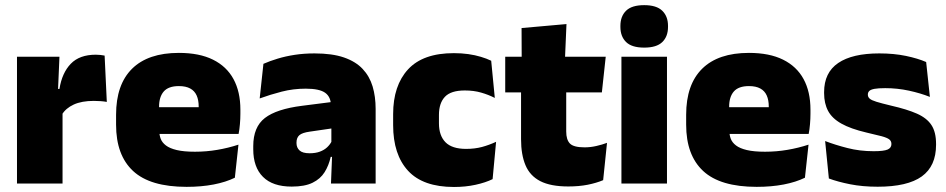

<svg xmlns="http://www.w3.org/2000/svg" viewBox="-20 -713 3676 746"><path d="M220.5 -267.5 169.5 -367.5H211Q221 -430 255 -465.2Q289 -500.5 352.5 -500.5Q362 -500.5 370.2 -499.5Q378.5 -498.5 386.5 -497L395 -317Q385 -319 371.2 -320Q357.5 -321 344.5 -321Q297.5 -321 266.5 -306.8Q235.5 -292.5 220.5 -267.5ZM223 0H46V-492.5H211L204 -329.5H223Z M705 13Q563.5 13 497.2 -48.5Q431 -110 431 -228.5V-267Q431 -384.5 493.2 -446Q555.5 -507.5 675 -507.5Q754.5 -507.5 807.5 -481.2Q860.5 -455 887.2 -405.8Q914 -356.5 914 -287V-271.5Q914 -251.5 912.2 -230.8Q910.5 -210 907 -192.5H748.5Q750.5 -223 751.2 -250Q752 -277 752 -298.5Q752 -324.5 744 -342.2Q736 -360 719 -369.2Q702 -378.5 675 -378.5Q634.5 -378.5 616.2 -357.5Q598 -336.5 598 -298V-253.5L599 -234.5V-203.5Q599 -188 604.5 -173.5Q610 -159 624.8 -147.8Q639.5 -136.5 666.8 -130Q694 -123.5 737.5 -123.5Q782 -123.5 824.5 -130.8Q867 -138 906.5 -151L892.5 -22.5Q858 -5.5 810.2 3.8Q762.5 13 705 13ZM871.5 -192.5H524.5V-296.5H871.5Z M1439.5 0H1266L1271 -126L1267.5 -130.5V-283.5L1266 -301.5Q1266 -336 1243.8 -352.2Q1221.5 -368.5 1168 -368.5Q1119.5 -368.5 1074.8 -357Q1030 -345.5 989 -330.5L1003.5 -465Q1028.5 -476 1059 -485.2Q1089.5 -494.5 1125.5 -500Q1161.5 -505.5 1202 -505.5Q1270.5 -505.5 1316.2 -489.8Q1362 -474 1389 -445.2Q1416 -416.5 1427.8 -377Q1439.5 -337.5 1439.5 -290ZM1113.5 12Q1039.5 12 1001.8 -25.8Q964 -63.5 964 -133V-145.5Q964 -219.5 1009.2 -254.5Q1054.5 -289.5 1154 -302L1279.5 -318L1290 -217L1183.5 -201.5Q1154.5 -197.5 1143.2 -187.8Q1132 -178 1132 -159V-157Q1132 -139.5 1143.8 -128.5Q1155.5 -117.5 1183 -117.5Q1206 -117.5 1222.8 -123.8Q1239.5 -130 1250.8 -140.5Q1262 -151 1268.5 -163.5L1293.5 -103.5H1265Q1257.5 -70 1241.2 -44Q1225 -18 1194.5 -3Q1164 12 1113.5 12Z M1744 13.5Q1623.5 13.5 1565.5 -49.5Q1507.5 -112.5 1507.5 -227V-269.5Q1507.5 -380.5 1565.5 -443.5Q1623.5 -506.5 1743.5 -506.5Q1773 -506.5 1799.5 -502.8Q1826 -499 1848.5 -492.2Q1871 -485.5 1888.5 -477L1902.5 -332.5Q1878 -345 1849.5 -353.2Q1821 -361.5 1786 -361.5Q1732 -361.5 1708.8 -337Q1685.5 -312.5 1685.5 -266.5V-234Q1685.5 -186 1711 -160.2Q1736.5 -134.5 1791 -134.5Q1825 -134.5 1852.8 -142Q1880.5 -149.5 1907.5 -162L1894 -17Q1866.5 -3.5 1827.5 5Q1788.5 13.5 1744 13.5Z M2188 11.5Q2119.5 11.5 2079.2 -9.2Q2039 -30 2021.8 -71Q2004.5 -112 2004.5 -172V-436H2180V-202Q2180 -170 2194.5 -155.2Q2209 -140.5 2251.5 -140.5Q2274.5 -140.5 2297.2 -145.8Q2320 -151 2338.5 -158L2323.5 -13Q2297.5 -2 2263.5 4.8Q2229.5 11.5 2188 11.5ZM2318.5 -354H1943V-492.5H2333.5ZM2175 -480.5H2007L2006.5 -604L2181 -619.5Z M2571.5 0H2394.5V-492.5H2571.5ZM2483 -528Q2434.5 -528 2412.5 -549.8Q2390.5 -571.5 2390.5 -608.5V-612.5Q2390.5 -649.5 2412.5 -671.2Q2434.5 -693 2483 -693Q2531 -693 2553.2 -671.2Q2575.5 -649.5 2575.5 -612.5V-608.5Q2575.5 -571 2553.2 -549.5Q2531 -528 2483 -528Z M2920 13Q2778.5 13 2712.2 -48.5Q2646 -110 2646 -228.5V-267Q2646 -384.5 2708.2 -446Q2770.5 -507.5 2890 -507.5Q2969.5 -507.5 3022.5 -481.2Q3075.5 -455 3102.2 -405.8Q3129 -356.5 3129 -287V-271.5Q3129 -251.5 3127.2 -230.8Q3125.5 -210 3122 -192.5H2963.5Q2965.5 -223 2966.2 -250Q2967 -277 2967 -298.5Q2967 -324.5 2959 -342.2Q2951 -360 2934 -369.2Q2917 -378.5 2890 -378.5Q2849.5 -378.5 2831.2 -357.5Q2813 -336.5 2813 -298V-253.5L2814 -234.5V-203.5Q2814 -188 2819.5 -173.5Q2825 -159 2839.8 -147.8Q2854.5 -136.5 2881.8 -130Q2909 -123.5 2952.5 -123.5Q2997 -123.5 3039.5 -130.8Q3082 -138 3121.5 -151L3107.5 -22.5Q3073 -5.5 3025.2 3.8Q2977.5 13 2920 13ZM3086.5 -192.5H2739.5V-296.5H3086.5Z M3390 12.5Q3331.5 12.5 3283.5 3Q3235.5 -6.5 3200.5 -19.5L3186 -165Q3225 -150 3272.8 -137.8Q3320.5 -125.5 3374.5 -125.5Q3414 -125.5 3428.8 -132Q3443.5 -138.5 3443.5 -153V-154Q3443.5 -165 3435 -171.5Q3426.5 -178 3405.2 -183.8Q3384 -189.5 3346.5 -198Q3285 -212.5 3249 -232.8Q3213 -253 3197.5 -282Q3182 -311 3182 -351V-355Q3182 -431 3236.8 -468.2Q3291.5 -505.5 3396.5 -505.5Q3453 -505.5 3499.8 -495.8Q3546.5 -486 3578.5 -472L3593 -336.5Q3556.5 -351 3511.5 -360.8Q3466.5 -370.5 3419.5 -370.5Q3392.5 -370.5 3377.8 -367.8Q3363 -365 3357.5 -359.5Q3352 -354 3352 -346V-345Q3352 -336 3359 -329.8Q3366 -323.5 3385.5 -317.5Q3405 -311.5 3442.5 -302.5Q3504 -288.5 3542.5 -271.5Q3581 -254.5 3599 -227.2Q3617 -200 3617 -153.5V-150.5Q3617 -67.5 3561.5 -27.5Q3506 12.5 3390 12.5Z"/></svg>

Font: Anek Devanagari Medium ExtraBold
Style: Regular
Weight: 800
Version: Version 1.003